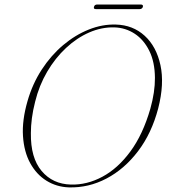

<svg xmlns="http://www.w3.org/2000/svg" viewBox="-20 -820 750 852"><path d="M494.5 -711Q569.5 -709 621.8 -661.5Q674 -614 692 -531Q710 -448 682 -339Q653 -228.5 592.5 -149Q532 -69.5 452.5 -27.8Q373 14 285.5 11.5Q230.5 9.5 186 -18.2Q141.5 -46 114 -96.2Q86.5 -146.5 82 -216.2Q77.5 -286 102 -371Q124 -448 165.2 -511.2Q206.5 -574.5 260.2 -619.8Q314 -665 374.2 -689Q434.5 -713 494.5 -711ZM294.5 -1Q366 1 434.5 -35.8Q503 -72.5 558.5 -147.8Q614 -223 647 -337Q668 -412 667.5 -474.5Q667 -545 642.5 -594.5Q618 -644 577.5 -670.5Q537 -697 487.5 -698.5Q431 -700 376 -676Q321 -652 273 -607.2Q225 -562.5 189.2 -501.5Q153.5 -440.5 136 -369Q126 -330 121.5 -295.2Q117 -260.5 117 -229.5Q115.5 -119.5 164.8 -61.2Q214 -3 294.5 -1ZM397 -789.5Q399.5 -800 411.5 -800H604.5Q616.5 -800 614 -789.5Q610.5 -779.5 599 -779.5H406Q394 -779.5 397 -789.5Z"/></svg>

Font: Fraunces 72pt Thin
Style: Italic
Weight: 100
Italic angle: -16°
Version: Version 1.000;[b76b70a41]